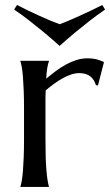

<svg xmlns="http://www.w3.org/2000/svg" viewBox="-20 -741 436 761"><path d="M75.2 -309.1Q75.2 -350.6 74 -381.6Q72.8 -412.6 71 -435.1Q69.3 -457.5 66.7 -472.7Q64 -487.8 61 -498V-500H173.8V-498Q169.9 -486.8 167.2 -470.7Q164.6 -454.6 163.1 -429.2Q181.2 -444.3 200.7 -459Q220.2 -473.6 240.7 -484.9Q261.2 -496.1 282.5 -502.9Q303.7 -509.8 325.2 -509.8Q338.4 -509.8 348.1 -508.5Q357.9 -507.3 365.7 -505.1Q373.5 -502.9 379.9 -500.2Q386.2 -497.6 392.1 -495.1L368.2 -401.9L359.9 -403.8Q354 -425.3 337.9 -438.2Q321.8 -451.2 293.9 -451.2Q278.8 -451.2 262.2 -445.8Q245.6 -440.4 228.5 -430.9Q211.4 -421.4 194.3 -408.9Q177.2 -396.5 161.1 -382.8Q160.2 -368.7 160.2 -352.1Q160.2 -335.4 160.2 -316.9V-190.9Q160.2 -149.4 161.1 -118.4Q162.1 -87.4 164.1 -64.9Q166 -42.5 168.5 -27.3Q170.9 -12.2 173.8 -2V0H61V-2Q64 -12.2 66.7 -27.3Q69.3 -42.5 71 -64.9Q72.8 -87.4 74 -118.4Q75.2 -149.4 75.2 -190.9ZM216.3 -559.1Q188 -584.5 157.7 -609.9Q131.3 -631.8 99.6 -656.7Q67.9 -681.6 36.1 -703.1L47.4 -721.2Q68.8 -710 91.8 -699Q114.7 -688 137 -678Q159.2 -668 179.4 -659.4Q199.7 -650.9 216.3 -645Q232.9 -650.9 253.4 -659.7Q273.9 -668.5 296.1 -678.5Q318.4 -688.5 341.3 -699.5Q364.3 -710.4 385.3 -721.2L396.5 -703.1Q364.7 -681.6 333 -656.7Q301.3 -631.8 274.9 -609.9Q244.6 -584.5 216.3 -559.1Z"/></svg>

Font: Marcellus
Style: Regular
Weight: 400
Designer: Astigmatic (AOETI)
Foundry: Astigmatic (AOETI)
Version: Version 1.000